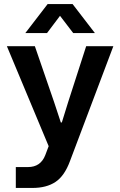

<svg xmlns="http://www.w3.org/2000/svg" viewBox="-20 -760 594 947"><path d="M58 167V64H118Q180 64 203 6L220 -39L14 -532H152L247 -256L280 -156H285L316 -256L405 -532H539L325 35Q298 108 253.5 137.5Q209 167 140 167ZM105 -597 215 -740H338L448 -597H341L276 -682L212 -597Z"/></svg>

Font: Mona Sans SemiBold
Style: Regular
Weight: 600
Designer: Deni Anggara
Foundry: GitHub
Version: Version 2.000;Glyphs 3.2.3 (3260)